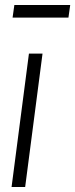

<svg xmlns="http://www.w3.org/2000/svg" viewBox="-20 -743 299 763"><path d="M80 0H26L95 -530H149ZM252 -673H30L37 -723H259Z"/></svg>

Font: Tanohe Sans Light
Style: Italic
Weight: 300
Designer: Village Type and Design LLC & Cristiano Sobral
Foundry: Cooper Hewitt Smithsonian Design Museum
Version: Version 1.00;September 29, 2021;FontCreator 13.0.0.2655 64-b